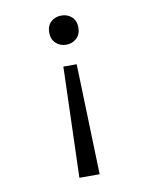

<svg xmlns="http://www.w3.org/2000/svg" viewBox="-75 -503 588 748"><g transform="rotate(-10 219.0 -129.5)"><path d="M276.4 -389.6Q276.4 -363.3 259.8 -347.7Q243.2 -332 218.8 -332Q194.3 -332 177.7 -347.7Q161.1 -363.3 161.1 -389.6Q161.1 -417 177.7 -432.1Q194.3 -447.3 218.8 -447.3Q243.2 -447.3 259.8 -432.1Q276.4 -417 276.4 -389.6ZM178.7 187.5 192.4 -250H245.1L258.8 187.5Z"/></g></svg>

Font: Sudo Light
Style: Regular
Weight: 300
Monospace: yes
Designer: Jens Kutilek
Foundry: Jens Kutilek
Version: Version 0.040